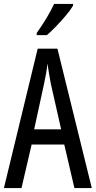

<svg xmlns="http://www.w3.org/2000/svg" viewBox="-20 -963 490 983"><path d="M361 0 309 -223H142L90 0H0L173 -714H274L450 0ZM240 -535Q235 -563 230.5 -589Q226 -615 223 -638Q218 -590 206 -536L155 -301H293ZM354 -934Q342 -913 318 -884.5Q294 -856 267.5 -828.5Q241 -801 220 -783H168V-794Q226 -876 257 -943H354Z"/></svg>

Font: Noto Sans Kannada ExtraCondensed
Style: Regular
Weight: 400
Width: 2
Designer: Jelle Bosma - Monotype Design Team
Foundry: Monotype Imaging Inc.
Version: Version 2.005; ttfautohint (v1.8.4.7-5d5b)